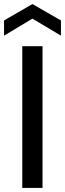

<svg xmlns="http://www.w3.org/2000/svg" viewBox="-37 -928 321 948"><path d="M73 0V-700H173V0ZM-17 -752V-827L123 -908L264 -827V-752L123 -836Z"/></svg>

Font: DM Sans Medium
Style: Regular
Weight: 500
Designer: Colophon Foundry, Jonny Pinhorn
Foundry: Colophon Foundry
Version: Version 4.004; ttfautohint (v1.8.4.7-5d5b)